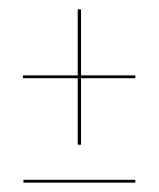

<svg xmlns="http://www.w3.org/2000/svg" viewBox="-20 -520 339 410"><path d="M29 -353V-359H146V-500H153V-359H269V-353H153V-211H146V-353ZM30 -136H269V-130H30Z"/></svg>

Font: Moniqa ExtLt Narrow Display
Style: Regular
Weight: 200
Width: 4
Designer: Rajesh Rajput
Foundry: Rajesh Rajput
Version: Version 1.000